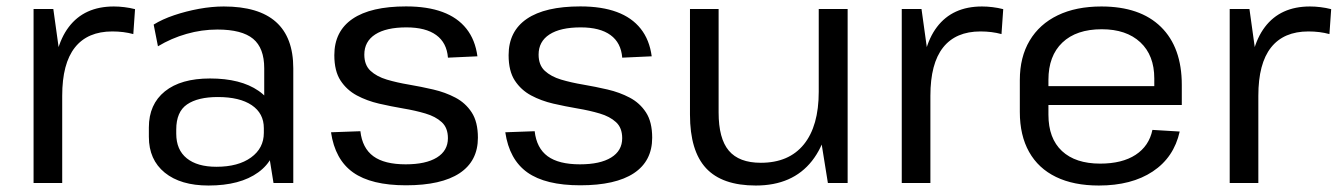

<svg xmlns="http://www.w3.org/2000/svg" viewBox="-20 -568 4152 596"><path d="M84.2 -540H145.5L173.1 -341.6V0H84.2ZM145.1 -297Q145.1 -420.5 193.5 -484.2Q241.8 -547.9 333.3 -547.9Q349.4 -547.9 366.2 -545.8Q382.9 -543.8 399.2 -539.6L393.8 -462.2Q363.8 -470.4 328.6 -470.4Q251.9 -470.4 212.5 -420.6Q173.1 -370.8 173.1 -270.7Z M800.2 -179.2V-355.9Q800.2 -419 765.6 -447.6Q730.9 -476.3 654.8 -476.3Q606.2 -476.3 559.1 -462.8Q511.9 -449.4 470.3 -424.3L457 -491.7Q483.9 -508.4 520.7 -520.8Q557.5 -533.2 597.7 -540.6Q637.9 -547.9 674.6 -547.9Q782.7 -547.9 836.5 -500Q890.4 -452.1 890.4 -355.9V0H829ZM627.2 7.9Q540.7 7.9 491.4 -32.1Q442.1 -72.2 442.1 -143.2V-172.3Q442.1 -244.3 491.8 -284.4Q541.5 -324.4 631.9 -324.4Q727.1 -324.4 782.5 -286.1Q838 -247.9 838 -176.8V-145.9Q838 -73.8 781.7 -33Q725.4 7.9 627.2 7.9ZM651.7 -50.3Q719.4 -50.3 759.2 -79.1Q799 -107.9 799 -155.7V-170.2Q799 -216.1 761.5 -241.5Q723.9 -266.8 656.2 -266.8Q594.2 -266.8 560.7 -243.9Q527.1 -221 527.1 -165.8V-153Q527.1 -102.9 559.8 -76.6Q592.4 -50.3 651.7 -50.3Z M1240.2 7.2Q1132.4 7.2 1076.1 -32.7Q1019.9 -72.7 1007.5 -157.4L1098.7 -160.7Q1104.6 -108.2 1139 -83Q1173.3 -57.9 1239.3 -57.9Q1301.9 -57.9 1336.1 -79Q1370.4 -100.1 1370.4 -139Q1370.4 -171.4 1351.1 -188.9Q1331.9 -206.5 1300.5 -215.7Q1269.2 -225 1231.6 -231.3Q1194.1 -237.7 1156.6 -246.3Q1119 -255 1087.6 -271.8Q1056.3 -288.6 1037 -318.1Q1017.8 -347.5 1017.8 -396.7Q1017.8 -470.9 1074.4 -509.5Q1130.9 -548.1 1240.5 -548.1Q1306.9 -548.1 1353.6 -530.8Q1400.4 -513.5 1427.8 -478.9Q1455.2 -444.4 1462 -393.2L1370.5 -389Q1366.9 -435.3 1334.2 -459.1Q1301.5 -483 1241.7 -483Q1178.5 -483 1144.7 -461.1Q1110.9 -439.2 1110.9 -398.5Q1110.9 -366.1 1130.1 -348.2Q1149.4 -330.3 1180.8 -320.9Q1212.1 -311.6 1249.7 -305.3Q1287.2 -298.9 1324.7 -290.2Q1362.3 -281.5 1393.6 -265Q1425 -248.6 1444.2 -219.1Q1463.5 -189.6 1463.5 -140.5Q1463.5 -68.1 1406.7 -30.4Q1349.9 7.2 1240.2 7.2Z M1781.2 7.2Q1673.4 7.2 1617.1 -32.7Q1560.9 -72.7 1548.5 -157.4L1639.7 -160.7Q1645.6 -108.2 1680 -83Q1714.3 -57.9 1780.3 -57.9Q1842.9 -57.9 1877.1 -79Q1911.4 -100.1 1911.4 -139Q1911.4 -171.4 1892.1 -188.9Q1872.9 -206.5 1841.5 -215.7Q1810.2 -225 1772.6 -231.3Q1735.1 -237.7 1697.6 -246.3Q1660 -255 1628.6 -271.8Q1597.3 -288.6 1578 -318.1Q1558.8 -347.5 1558.8 -396.7Q1558.8 -470.9 1615.4 -509.5Q1671.9 -548.1 1781.5 -548.1Q1847.9 -548.1 1894.6 -530.8Q1941.4 -513.5 1968.8 -478.9Q1996.2 -444.4 2003 -393.2L1911.5 -389Q1907.9 -435.3 1875.2 -459.1Q1842.5 -483 1782.7 -483Q1719.5 -483 1685.7 -461.1Q1651.9 -439.2 1651.9 -398.5Q1651.9 -366.1 1671.1 -348.2Q1690.4 -330.3 1721.8 -320.9Q1753.1 -311.6 1790.7 -305.3Q1828.2 -298.9 1865.7 -290.2Q1903.3 -281.5 1934.6 -265Q1966 -248.6 1985.2 -219.1Q2004.5 -189.6 2004.5 -140.5Q2004.5 -68.1 1947.7 -30.4Q1890.9 7.2 1781.2 7.2Z M2210.7 -218.8Q2210.7 -137.8 2242.4 -100.3Q2274.1 -62.7 2341.7 -62.7Q2429 -62.7 2475.3 -119.8Q2521.5 -176.9 2521.5 -283.3L2560.7 -353.3V-286.8Q2560.7 -144.9 2500.5 -68.5Q2440.3 7.9 2326.2 7.9Q2221.7 7.9 2171.7 -45.9Q2121.8 -99.7 2121.8 -212.3V-540H2210.7ZM2611.2 0H2549.9L2521.5 -176.6V-540H2611.2Z M2779.2 -540H2840.5L2868.1 -341.6V0H2779.2ZM2840.1 -297Q2840.1 -420.5 2888.5 -484.2Q2936.8 -547.9 3028.3 -547.9Q3044.4 -547.9 3061.2 -545.8Q3077.9 -543.8 3094.2 -539.6L3088.8 -462.2Q3058.8 -470.4 3023.6 -470.4Q2946.9 -470.4 2907.5 -420.6Q2868.1 -370.8 2868.1 -270.7Z M3391 7.9Q3312.9 7.9 3258.1 -18.7Q3203.3 -45.2 3174.5 -96.4Q3145.7 -147.6 3145.7 -220.5V-319.5Q3145.7 -390.7 3176.2 -441.9Q3206.6 -493.1 3263.4 -520.5Q3320.1 -547.9 3398.9 -547.9Q3519.1 -547.9 3583.8 -484.4Q3648.5 -420.8 3648.5 -304.5V-242.1H3217.5V-300.6H3577.2L3563.1 -277.6V-324.4Q3563.1 -396.4 3519.7 -436.8Q3476.3 -477.2 3400.1 -477.2Q3321.1 -477.2 3277.8 -435.9Q3234.5 -394.7 3234.5 -320.1V-211.9Q3234.5 -138.4 3276.5 -99.2Q3318.5 -60.1 3395.1 -60.1Q3463.3 -60.1 3505.1 -87.4Q3546.9 -114.7 3557.3 -164.8L3642 -159.7Q3624.1 -79.3 3558.3 -35.7Q3492.6 7.9 3391 7.9Z M3797.2 -540H3858.5L3886.1 -341.6V0H3797.2ZM3858.1 -297Q3858.1 -420.5 3906.5 -484.2Q3954.8 -547.9 4046.3 -547.9Q4062.4 -547.9 4079.2 -545.8Q4095.9 -543.8 4112.2 -539.6L4106.8 -462.2Q4076.8 -470.4 4041.6 -470.4Q3964.9 -470.4 3925.5 -420.6Q3886.1 -370.8 3886.1 -270.7Z"/></svg>

Font: Pathway Extreme 8pt Thin
Style: Regular
Weight: 100
Designer: Eduardo Rodriguez Tunni
Foundry: Eduardo Rodriguez Tunni
Version: Version 1.000